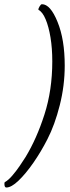

<svg xmlns="http://www.w3.org/2000/svg" viewBox="-37 -750 326 889"><path d="M-7.8 118.2Q-16.6 118.2 -16.6 100.6Q-16.6 93.8 -13.7 92.8Q2 84 20 63Q38.1 42 54.7 17.6Q71.3 -6.8 81.1 -22.5Q132.8 -107.4 168.9 -220.2Q205.1 -333 205.1 -465.8Q205.1 -526.4 196.8 -576.7Q188.5 -627 174.3 -660.6Q160.2 -694.3 141.6 -704.1L140.6 -706.1Q140.6 -710.9 146.5 -720.7Q152.3 -730.5 157.2 -730.5Q196.3 -730.5 229.5 -648.4Q262.7 -567.4 262.7 -446.3Q262.7 -353.5 239.7 -262.7Q216.8 -171.9 182.6 -105.5Q153.3 -47.9 117.7 3.4Q82 54.7 48.8 86.4Q15.6 118.2 -7.8 118.2Z"/></svg>

Font: Crimson Text
Style: Italic
Weight: 400
Italic angle: -11°
Designer: Sebastian Kosch
Foundry: Sebastian Kosch
Version: Version 1.100; ttfautohint (v1.8.4)